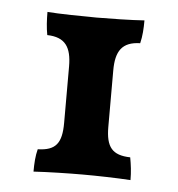

<svg xmlns="http://www.w3.org/2000/svg" viewBox="-36 -796 394 424"><g transform="rotate(5 160.5 -584.0)"><path d="M53 -407C85 -409 131 -410 162 -410C192 -410 237 -409 268 -407C268 -425 266 -441 263 -457C223 -458 209 -475 209 -520V-645C209 -688 223 -709 263 -710C267 -726 268 -743 268 -761C242 -759 187 -758 162 -758C135 -758 75 -759 53 -761C53 -743 54 -726 57 -710C97 -709 111 -688 111 -645V-520C111 -475 98 -458 58 -457C54 -442 53 -425 53 -407Z"/></g></svg>

Font: Vollkorn Semibold
Style: Regular
Weight: 600
Designer: Friedrich Althausen
Foundry: Friedrich Althausen
Version: Version 4.015;PS 004.015;hotconv 1.0.88;makeotf.lib2.5.64775